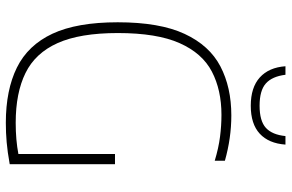

<svg xmlns="http://www.w3.org/2000/svg" viewBox="-186 -784 975 642"><g transform="rotate(90 301.0 -462.5)"><path d="M390 5Q280.5 5 205.5 -32Q130.5 -69 92.2 -151Q54 -233 54 -369Q54 -509.5 92.8 -592.8Q131.5 -676 201.5 -712.5Q271.5 -749 365.5 -749Q441 -749 517 -727.5V-693.5Q474 -706.5 436.8 -711.2Q399.5 -716 363.5 -716Q280.5 -716 219 -684Q157.5 -652 123.8 -576.2Q90 -500.5 90 -369.5Q90 -243 123.5 -168.2Q157 -93.5 223.5 -60.8Q290 -28 390 -28Q447.5 -28 494.5 -37V-360H528.5V-8Q487 -0.5 455.2 2.2Q423.5 5 390 5ZM333 -814Q272 -814 238.5 -844.2Q205 -874.5 201 -930H229.5Q235 -885.5 258.5 -864.5Q282 -843.5 333 -843.5Q384 -843.5 407 -864.5Q430 -885.5 434.5 -930H463Q459 -874 426.5 -844Q394 -814 333 -814Z"/></g></svg>

Font: Encode Sans Semi Condensed Thin
Style: Regular
Weight: 100
Width: 4
Designer: Multiple Designers
Foundry: Impallari Type
Version: Version 3.000; ttfautohint (v1.8.3) -l 8 -r 50 -G 200 -x 14 